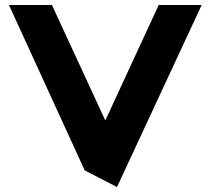

<svg xmlns="http://www.w3.org/2000/svg" viewBox="-20 -733 847 773"><path d="M792 -713H619L404 -248L189 -713H16L321 -47L451 20Z"/></svg>

Font: Bluebird
Style: SfBdExt
Weight: 700
Designer: Jasper
Foundry: Cannot Into Space Fonts
Version: Version 0.98